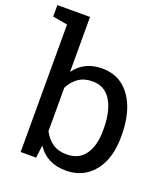

<svg xmlns="http://www.w3.org/2000/svg" viewBox="-149 -861 848 971"><g transform="rotate(20 275.5 -376.0)"><path d="M316.9 10.3Q214.8 10.3 163.6 -67.9L154.8 0H71.8V-686L-7.8 -699.7V-761.7H168V-465.8Q192.9 -501 229.7 -519.5Q266.6 -538.1 315.9 -538.1Q381.8 -538.1 427.7 -502.9Q474.1 -467.3 498.5 -403.3Q522.9 -339.4 522.9 -254.4V-244.1Q522.9 -168.5 498.5 -110.8Q473.6 -53.7 427.5 -21.7Q381.3 10.3 316.9 10.3ZM292.5 -67.9Q360.4 -67.9 393.3 -116.2Q426.3 -164.6 426.3 -244.1V-254.4Q426.3 -315.9 411.6 -361.8Q397 -408.2 367.2 -434.1Q337.4 -460 291.5 -460Q247.1 -460 216.6 -438.5Q186 -417 168 -380.9V-147.5Q186 -110.8 217 -89.4Q248 -67.9 292.5 -67.9Z"/></g></svg>

Font: Battambang
Style: Regular
Weight: 400
Designer: Danh Hong
Version: Version 8.002; ttfautohint (v1.8.3)